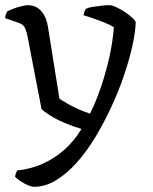

<svg xmlns="http://www.w3.org/2000/svg" viewBox="-22 -520 591 740"><path d="M109 200Q100 200 85 193.5Q70 187 56.5 178Q43 169 36 161Q38 151 40 146Q42 141 44 137Q95 132 140.5 112Q186 92 225 58Q264 24 292 -23Q258 -33 225.5 -47Q193 -61 169.5 -76Q146 -91 138 -100L85 -375Q82 -393 75.5 -409.5Q69 -426 50 -432L-2 -450Q-2 -460 1.5 -467Q5 -474 6 -476Q17 -482 32 -487.5Q47 -493 62 -496.5Q77 -500 85 -500Q118 -500 138 -476Q158 -452 163 -415L207 -140Q215 -134 234.5 -122.5Q254 -111 278.5 -100Q303 -89 325 -82Q341 -114 354.5 -149.5Q368 -185 379 -221.5Q390 -258 398 -293Q406 -328 410.5 -359Q415 -390 417 -415Q405 -423 383 -432Q361 -441 338 -449Q315 -457 300 -461Q301 -468 303.5 -475Q306 -482 309 -486Q319 -491 335 -493.5Q351 -496 368.5 -498Q386 -500 400 -500Q410 -500 427 -492Q444 -484 461 -472.5Q478 -461 489.5 -450Q501 -439 501 -433Q500 -397 488.5 -344.5Q477 -292 456.5 -231Q436 -170 407 -108Q379 -47 345.5 8.5Q312 64 273.5 107Q235 150 193.5 175Q152 200 109 200Z"/></svg>

Font: Texturina 12pt Light
Style: Regular
Weight: 300
Designer: Guillermo Torres Carreño
Foundry: Omnibus-Type
Version: Version 1.002